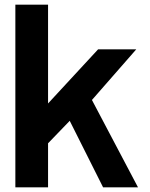

<svg xmlns="http://www.w3.org/2000/svg" viewBox="-20 -805 643 825"><path d="M46 0H186.5V-246L178 -180.5L300.5 -307.5L270.5 -304L423 0H573L370.5 -384L362 -360.5L565.5 -593H401.5L156.5 -328L186.5 -309.5V-785H46Z"/></svg>

Font: Anybody UltraCondensed Thin SemiBold
Style: Regular
Weight: 600
Version: Version 1.111